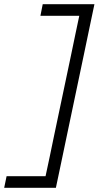

<svg xmlns="http://www.w3.org/2000/svg" viewBox="-82 -784 472 919"><path d="M-62 115 -50.5 59.5H136Q146 13 155.8 -33.2Q165.5 -79.5 176.5 -133L257.5 -517.5Q268.5 -570.5 278 -616.2Q287.5 -662 297.5 -708.5H111.5L122.5 -764H370Q357.5 -704.5 345.8 -648.8Q334 -593 320.5 -527.5L235.5 -123Q222 -57.5 210 -1.2Q198 55 185.5 115Z"/></svg>

Font: Commissioner Light
Style: Italic
Weight: 300
Italic angle: -12°
Designer: Kostas Bartsokas
Foundry: Kostas Bartsokas
Version: Version 1.000; ttfautohint (v1.8.3)